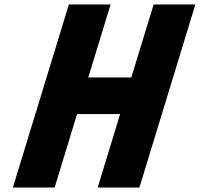

<svg xmlns="http://www.w3.org/2000/svg" viewBox="-20 -845 900 865"><path d="M327.2 -331H521.2L420 0H608L860.2 -825H672.2L571.6 -496H377.7L478.3 -825H290.3L38 0H226Z"/></svg>

Font: Hussar
Style: BdSuprConOblThree
Weight: 700
Foundry: Cannot Into Space Fonts
Version: Version 2.00